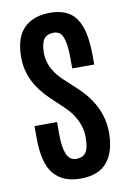

<svg xmlns="http://www.w3.org/2000/svg" viewBox="-85 -793 569 855"><g transform="rotate(-10 199.0 -365.5)"><path d="M209.5 9.8Q129.4 9.8 88.4 -39.6Q47.4 -88.9 47.4 -202.6V-256.3H149.4V-200.7Q149.4 -142.1 162.6 -111.1Q175.8 -80.1 205.6 -80.1Q235.4 -80.1 249.3 -99.4Q263.2 -118.7 263.2 -168.5Q263.2 -193.8 255.4 -219Q247.6 -244.1 231.7 -268.8Q215.8 -293.5 190.9 -316.4L136.2 -368.2Q90.3 -411.6 66.2 -461.2Q42 -510.7 42 -567.4Q42 -657.2 84.5 -699.2Q127 -741.2 203.1 -741.2Q253.9 -741.2 288.1 -720Q322.3 -698.7 339.6 -649.7Q356.9 -600.6 356.9 -516.1V-480H257.3V-530.3Q257.3 -588.9 245.6 -619.9Q233.9 -650.9 204.1 -650.9Q175.3 -650.9 160.9 -634.3Q146.5 -617.7 145 -573.7Q144.5 -551.3 150.9 -528.3Q157.2 -505.4 171.6 -483.2Q186 -460.9 209 -439.5L265.1 -387.2Q316.9 -339.8 343 -285.4Q369.1 -231 369.1 -169.9Q369.1 -85 330.6 -37.6Q292 9.8 209.5 9.8Z"/></g></svg>

Font: Antonio Medium
Style: Regular
Weight: 500
Designer: Vernon Adams
Foundry: Vernon Adams
Version: Version 1.002